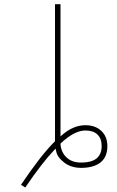

<svg xmlns="http://www.w3.org/2000/svg" viewBox="-20 -791 540 888"><path d="M77.1 63.5Q170.9 -75.2 232.4 -135.7L234.4 -136.7V-771.5H259.8V-160.2L267.6 -167Q319.3 -211.9 375 -211.9Q420.9 -211.9 448.7 -185.5Q476.6 -159.2 476.6 -115.2Q476.6 -65.4 445.3 -40Q413.1 -14.6 355.5 -14.6Q308.6 -14.6 276.4 -39.6Q244.1 -64.5 239.3 -93.8L237.3 -103.5L230.5 -96.7Q176.8 -41 96.7 76.2ZM375 -187.5Q324.2 -187.5 260.7 -127.9L259.8 -126V-124Q262.7 -86.9 287.6 -63Q312.5 -39.1 355.5 -39.1Q402.3 -39.1 425.8 -57.6Q450.2 -77.1 450.2 -115.2Q450.2 -150.4 430.7 -168.9Q411.1 -187.5 375 -187.5Z"/></svg>

Font: Mgen+ 1mn thin
Style: Regular
Weight: 100
Designer: [Source Han Sans]
Ryoko NISHIZUKA  (kana & ideographs); Paul D. Hunt (Latin, Greek & Cyrillic); Wenlong ZHANG  (bopomofo
Version: Version 1.059.20150602